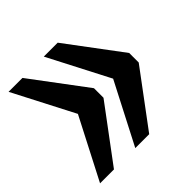

<svg xmlns="http://www.w3.org/2000/svg" viewBox="-133 -598 715 715"><g transform="rotate(-45 224.5 -241.0)"><path d="M239.3 -266.6V-216.3L78.1 0H4.9L129.4 -241.2L4.9 -481.9H78.1ZM424.8 -266.6V-216.3L263.7 0H190.4L314.9 -241.2L190.4 -481.9H263.7Z"/></g></svg>

Font: Charis SIL CyrE
Style: Bold
Weight: 700
Foundry: SIL International
Version: Version 5.000